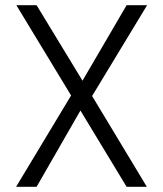

<svg xmlns="http://www.w3.org/2000/svg" viewBox="-20 -720 629 740"><path d="M42 0 254 -352 43 -700H121L298 -409L468 -700H547L335 -350L546 0H468L290 -294L121 0Z"/></svg>

Font: DM Sans 10pt Light
Style: Regular
Weight: 300
Version: Version 4.004;gftools[0.9.30]